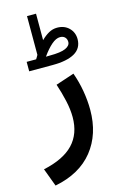

<svg xmlns="http://www.w3.org/2000/svg" viewBox="-152 -712 643 1033"><g transform="rotate(-15 169.0 -196.0)"><path d="M97.7 -418.9Q101.6 -424.3 104.5 -429.9Q107.4 -435.5 110.4 -440.4V-656.2H160.6V-508.8Q181.2 -529.3 203.1 -541.7Q225.1 -554.2 250 -554.2Q290.5 -554.2 315.9 -529.1Q341.3 -503.9 341.3 -466.3Q340.8 -415 298.1 -390.6Q255.4 -366.2 174.8 -366.2H44.9V-418.9ZM174.3 -419.4Q235.4 -419.4 262.2 -431.6Q289.1 -443.8 289.1 -464.8Q289.1 -481 279.3 -491Q269.5 -501 252.4 -501Q230 -501 204.6 -479Q179.2 -457 152.3 -418.9ZM22.9 264.2 -14.6 163.6Q98.6 139.2 152.8 82Q207 24.9 207 -67.9Q207 -110.8 195.8 -160.6Q184.6 -210.4 168.5 -258.3L271.5 -292.5Q290 -241.2 299.3 -186.8Q308.6 -132.3 308.6 -81.5Q308.6 54.2 235.6 145.5Q162.6 236.8 22.9 264.2Z"/></g></svg>

Font: Vazirmatn RD UI Medium
Style: Regular
Weight: 500
Designer: Saber Rastikerdar
Foundry: Saber Rastikerdar
Version: Version 33.003